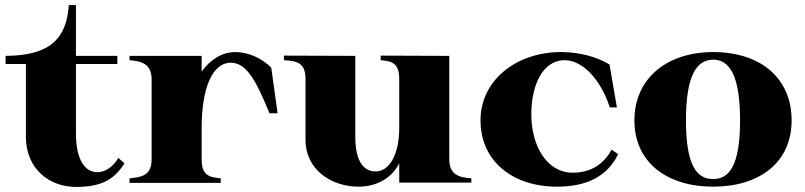

<svg xmlns="http://www.w3.org/2000/svg" viewBox="-20 -720 3169 756"><path d="M2 -468H82V-182C82 -55 174 16 279 16C373 16 428 -9 470 -77L446 -98C425 -62 393 -42 363 -42C317 -42 279 -87 279 -195V-468H442V-500H279V-700H251C242 -567 176 -501 2 -500Z M774 -93V-215C774 -371 815 -473 889 -473C949 -473 987 -407 1041 -274H1073L1048 -454C1012 -489 961 -515 906 -515C858 -515 809 -488 774 -438V-500H490V-483C536 -479 577 -470 577 -407V-93C577 -28 536 -22 490 -18V0H849V-18C805 -22 774 -28 774 -93Z M1392 15C1463 15 1523 -19 1552 -77V-1H1836V-18C1789 -21 1749 -31 1749 -93V-500L1479 -501V-483C1523 -479 1552 -473 1552 -408V-217C1552 -105 1510 -45 1459 -45C1417 -45 1379 -77 1379 -181V-500L1098 -501V-483C1150 -480 1183 -473 1183 -408V-170C1183 -50 1286 15 1392 15Z M2173 15C2290 15 2371 -25 2414 -113L2388 -131C2359 -76 2309 -40 2235 -40C2133 -40 2072 -146 2072 -270C2072 -380 2114 -483 2204 -483C2275 -483 2347 -404 2381 -297H2409L2380 -466C2329 -497 2260 -515 2189 -515C2013 -515 1872 -404 1872 -246C1872 -85 1999 15 2173 15Z M2788 15C2969 15 3097 -79 3097 -246C3097 -413 2974 -515 2788 -515C2608 -515 2478 -413 2478 -246C2478 -79 2608 15 2788 15ZM2788 -15C2724 -15 2681 -67 2681 -246C2681 -425 2724 -485 2788 -485C2851 -485 2894 -426 2894 -246C2894 -67 2851 -15 2788 -15Z"/></svg>

Font: Sprat
Style: Bold
Weight: 700
Designer: Ethan Nakache
Foundry: Collletttivo
Version: Version 2.000;Glyphs 3.2 (3217)